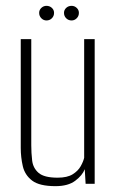

<svg xmlns="http://www.w3.org/2000/svg" viewBox="-20 -629 404 657"><path d="M170 8Q115 8 90 -11Q65 -30 58 -60.5Q51 -91 51 -123V-495H87V-132Q87 -106 90 -80Q93 -54 112 -37.5Q131 -21 177 -21Q210 -21 228.5 -32.5Q247 -44 256 -60Q265 -76 268 -89V-495H304V0H273L270 -50Q262 -29 237.5 -10.5Q213 8 170 8ZM139 -559Q129 -559 121.5 -566.5Q114 -574 114 -585Q114 -595 121.5 -602Q129 -609 139 -609Q150 -609 157.5 -602Q165 -595 165 -585Q165 -574 157.5 -566.5Q150 -559 139 -559ZM225 -559Q214 -559 206.5 -566.5Q199 -574 199 -585Q199 -595 206.5 -602Q214 -609 225 -609Q235 -609 242.5 -602Q250 -595 250 -585Q250 -574 242.5 -566.5Q235 -559 225 -559Z"/></svg>

Font: Alumni Sans ExtraLight
Style: Regular
Weight: 250
Version: Version 1.018